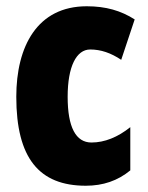

<svg xmlns="http://www.w3.org/2000/svg" viewBox="-20 -583 473 613"><path d="M254 10C309 10 356 -6 396 -39V-177C356 -145 314 -128 272 -128C222 -128 196 -177 196 -274C196 -371 224 -425 268 -425C302 -425 334 -414 367 -392L410 -521C366 -549 318 -563 257 -563C99 -563 32 -435 32 -274C32 -78 105 10 254 10Z"/></svg>

Font: Noto Sans Myanmar ExtraCondensed Black
Style: Regular
Weight: 900
Width: 2
Designer: Monotype Design Team
Foundry: Monotype Imaging Inc.
Version: Version 2.107